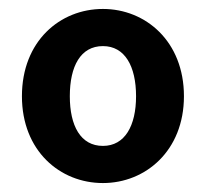

<svg xmlns="http://www.w3.org/2000/svg" viewBox="-20 -832 460 429"><path d="M210 -423C305 -423 391 -495 391 -617C391 -740 305 -812 210 -812C114 -812 29 -740 29 -617C29 -495 114 -423 210 -423ZM210 -506C160 -506 136 -551 136 -617C136 -684 160 -729 210 -729C259 -729 284 -684 284 -617C284 -551 259 -506 210 -506Z"/></svg>

Font: Noto Sans Mono CJK JP Bold
Style: Regular
Weight: 700
Designer: Ryoko NISHIZUKA (kana & ideographs); Paul D. Hunt (Latin, Greek & Cyrillic); Wenlong ZHANG (bopomofo); Sandoll Communica
Foundry: Adobe Systems Incorporated
Version: Version 1.004;PS 1.004;hotconv 1.0.82;makeotf.lib2.5.63406